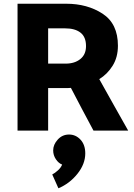

<svg xmlns="http://www.w3.org/2000/svg" viewBox="-20 -700 718 1029"><path d="M330 -548H238V-359H332Q380 -359 410.5 -383.5Q441 -408 441 -453Q441 -502 411.5 -525Q382 -548 330 -548ZM481 0Q450 -57 420 -114.5Q390 -172 360 -229Q352 -228 343.5 -228Q335 -228 327 -228H238V0H74V-680H335Q448 -680 530 -626.5Q612 -573 612 -455Q612 -393 583.5 -347.5Q555 -302 512 -276Q551 -207 589.5 -137.5Q628 -68 667 0ZM437 122Q437 179 395 231.5Q353 284 293 309L260 235Q274 228 290.5 213Q307 198 313 182Q294 175 279.5 153.5Q265 132 265 106Q265 75 289.5 48Q314 21 350 21Q386 21 411.5 48.5Q437 76 437 122Z"/></svg>

Font: Palanquin Dark SemiBold
Style: Regular
Weight: 600
Designer: Pria Ravichandran
Version: Version 1.001